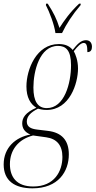

<svg xmlns="http://www.w3.org/2000/svg" viewBox="-70 -786 521 1046"><path d="M232 -606H268C291 -654 325 -707 369 -758L370 -766H361C311 -719 279 -673 254 -634C239 -682 222 -717 190 -766H181L180 -758C200 -720 226 -651 232 -606ZM107 240C247 240 305 149 305 55C305 -22 266 -64 191 -73L133 -80C98 -84 76 -95 76 -124C76 -152 97 -174 137 -194C145 -192 160 -187 184 -187C310 -187 355 -332 355 -413C355 -457 341 -491 332 -507C353 -534 371 -552 386 -552C401 -552 406 -538 406 -502C424 -502 431 -514 431 -531C431 -552 420 -567 398 -567C370 -567 350 -544 326 -514C308 -536 284 -546 250 -546C128 -546 74 -407 74 -315C74 -255 96 -219 128 -199C68 -173 51 -144 51 -114C51 -89 63 -66 96 -53C16 -39 -50 17 -50 110C-50 198 9 240 107 240ZM185 -197C136 -197 112 -234 112 -309C112 -397 145 -536 246 -536C288 -536 317 -513 317 -431C317 -332 281 -197 185 -197ZM111 230C20 230 -16 178 -16 108C-16 32 29 -27 110 -48L182 -38C239 -30 270 5 270 69C270 146 227 230 111 230Z"/></svg>

Font: Noto Serif Display ExtraCondensed ExtraLight
Style: Italic
Weight: 200
Width: 2
Italic angle: -12°
Designer: Monotype Design Team
Foundry: Monotype Imaging Inc.
Version: Version 2.009